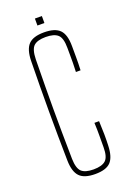

<svg xmlns="http://www.w3.org/2000/svg" viewBox="-133 -721 534 777"><g transform="rotate(-20 134.0 -332.5)"><path d="M205 -410Q206 -431 206.2 -449Q206.5 -467 206.2 -483Q206 -499 206 -514Q206 -556 190 -570.5Q174 -585 138 -585Q102 -585 86.5 -570.5Q71 -556 70 -514Q69 -450.5 68.5 -399Q68 -347.5 68 -299.5Q68 -251.5 68.5 -200Q69 -148.5 70 -85Q71 -44 86.5 -29.5Q102 -15 138 -15Q174 -15 190 -29.5Q206 -44 206 -85Q206 -108.5 206.2 -134Q206.5 -159.5 205 -191H225Q226.5 -159 226.8 -133Q227 -107 226 -85Q224.5 -37 205 -16Q185.5 5 138 5Q91 5 71 -16Q51 -37 50 -85Q49 -138.5 48.5 -192.2Q48 -246 48 -299.5Q48 -353 48.5 -406.8Q49 -460.5 50 -514Q51 -563 71 -584Q91 -605 138 -605Q185.5 -605 205.8 -584Q226 -563 226 -514Q226 -493 226.2 -467.8Q226.5 -442.5 225 -410ZM123 -640V-670H153V-640Z"/></g></svg>

Font: Big Shoulders Thin
Style: Regular
Weight: 100
Designer: Patric King
Foundry: XO Type Co
Version: Version 2.002